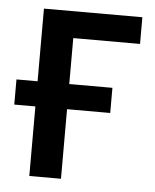

<svg xmlns="http://www.w3.org/2000/svg" viewBox="-44 -577 496 616"><g transform="rotate(5 203.5 -269.5)"><path d="M390 -539H73V-305H5V-224H73V0H175V-224H314V-305H175V-453H390Z"/></g></svg>

Font: Noto Sans SemiCondensed Medium
Style: Regular
Weight: 500
Width: 4
Designer: Monotype Design Team
Foundry: Monotype Imaging Inc.
Version: Version 2.013